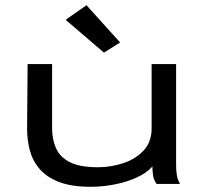

<svg xmlns="http://www.w3.org/2000/svg" viewBox="-20 -706 790 737"><path d="M329 11Q254 11 206.5 -7.5Q159 -26 132 -57.5Q105 -89 94.5 -129Q84 -169 84 -212L86 -460H180V-214Q180 -171 195 -137Q210 -103 248 -83.5Q286 -64 356 -64Q405 -64 452.5 -79.5Q500 -95 531 -128Q562 -161 562 -213V-460H656V-72Q656 -53 658.5 -35.5Q661 -18 671 0H581Q570 -16 567.5 -33Q565 -50 565 -67Q543 -42 504.5 -24.5Q466 -7 419.5 2Q373 11 329 11ZM379 -504 232 -630 312 -686 441 -543Z"/></svg>

Font: Inconsolata ExtraExpanded Medium
Style: Regular
Weight: 500
Width: 8
Monospace: yes
Designer: Raph Levien, Cyreal, Brenton Simpson
Foundry: Raph Levien, Cyreal, Google
Version: Version 3.001; ttfautohint (v1.8.2.53-6de2)